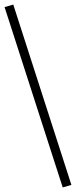

<svg xmlns="http://www.w3.org/2000/svg" viewBox="-38 -764 332 839"><path d="M236 55 -18 -733 20 -744 274 44Z"/></svg>

Font: Nunito Sans 12pt ExtraLight
Style: Regular
Weight: 200
Designer: Vernon Adams
Foundry: Vernon Adams
Version: Version 3.101;gftools[0.9.27]